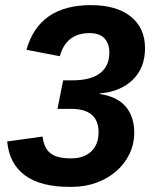

<svg xmlns="http://www.w3.org/2000/svg" viewBox="-20 -718 596 748"><path d="M261 -405Q334 -405 370 -433Q406 -461 406 -513Q406 -548 387 -568.5Q368 -589 329 -589Q238 -589 213 -499L83 -524Q132 -698 334 -698Q434 -698 489.5 -653.5Q545 -609 545 -530Q545 -454 497.5 -407.5Q450 -361 369 -354L368 -352Q436 -342 469.5 -303Q503 -264 503 -201Q503 -157 484.5 -118.5Q466 -80 433.5 -51.5Q401 -23 356.5 -6.5Q312 10 259 10H250Q138 10 77 -35Q16 -80 8 -167L146 -186Q151 -141 176.5 -121Q202 -101 256 -101Q307 -101 335.5 -128Q364 -155 364 -203Q364 -294 256 -294H204L226 -405Z"/></svg>

Font: Libra Sans Modern
Style: Bold Italic
Weight: 700
Italic angle: -12°
Foundry: Stefan Peev, Context Ltd
Version: Version 1.000